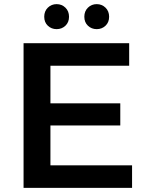

<svg xmlns="http://www.w3.org/2000/svg" viewBox="-20 -909 710 929"><path d="M214 -409H562V-302H214ZM224 -109H619V0H94V-700H605V-591H224ZM448 -768Q423 -768 405.5 -784.5Q388 -801 388 -828Q388 -855 405.5 -872Q423 -889 448 -889Q473 -889 490.5 -872Q508 -855 508 -828Q508 -801 490.5 -784.5Q473 -768 448 -768ZM254 -768Q229 -768 211.5 -784.5Q194 -801 194 -828Q194 -855 211.5 -872Q229 -889 254 -889Q279 -889 296.5 -872Q314 -855 314 -828Q314 -801 296.5 -784.5Q279 -768 254 -768Z"/></svg>

Font: MOST Montserrat SemiBold
Style: Regular
Weight: 600
Designer: Julieta Ulanovsky
Foundry: Julieta Ulanovsky
Version: Version 8.000;March 11, 2024;FontCreator 15.0.0.2926 64-bit